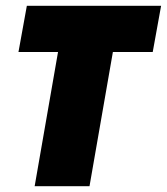

<svg xmlns="http://www.w3.org/2000/svg" viewBox="-20 -645 578 665"><path d="M509 -465H371L290 0H100L181 -465H44L73 -625H538Z"/></svg>

Font: Changa One
Style: Italic
Weight: 400
Italic angle: -12°
Designer: Eduardo Rodriguez Tunni
Foundry: Eduardo Rodriguez Tunni
Version: Version 1.003